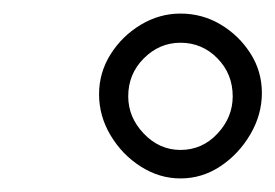

<svg xmlns="http://www.w3.org/2000/svg" viewBox="-20 -665 406 283"><path d="M246 -402Q215 -402 187.5 -419.5Q160 -437 143 -465.5Q126 -494 126 -526Q126 -558 143 -585Q160 -612 187.5 -628.5Q215 -645 246 -645Q278 -645 305 -629Q332 -613 349 -586.5Q366 -560 366 -528Q366 -496 349 -467Q332 -438 305 -420Q278 -402 246 -402ZM246 -444Q278 -444 300.5 -468Q323 -492 323 -523Q323 -556 300.5 -579Q278 -602 246 -602Q215 -602 192 -579Q169 -556 169 -523Q169 -492 192 -468Q215 -444 246 -444Z"/></svg>

Font: EB Garamond
Style: Italic
Weight: 400
Italic angle: -17.2°
Designer: Georg Duffner and Octavio Pardo
Foundry: Georg Duffner
Version: Version 1.001